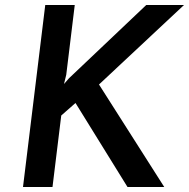

<svg xmlns="http://www.w3.org/2000/svg" viewBox="-20 -748 756 768"><path d="M236 -412 256 -435 565 -728H716L376 -410L637 0H490L282 -336L225 -286L190 0H72L161 -728H279L245 -449Z"/></svg>

Font: Josefin Sans SemiBold
Style: Italic
Weight: 600
Italic angle: -7°
Designer: Santiago Orozco
Foundry: Typemade
Version: Version 2.000